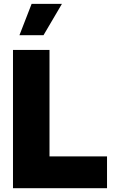

<svg xmlns="http://www.w3.org/2000/svg" viewBox="-20 -997 597 1017"><path d="M546.9 0H48.8V-732.4H242.2V-168.5H546.9ZM210.4 -810.5H83L147.5 -976.6H308.1Z"/></svg>

Font: Kumbh Sans Black
Style: Regular
Weight: 900
Version: Version 1.005